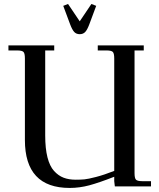

<svg xmlns="http://www.w3.org/2000/svg" viewBox="-20 -928 791 956"><path d="M22 -676.8V-702.1H250V-676.8H205.1V-252.9Q205.1 -189 216.3 -144.8Q227.5 -100.6 249 -76.9Q270.5 -53.2 296.6 -43.2Q322.8 -33.2 356.9 -33.2Q381.8 -33.2 400.1 -34.9Q418.5 -36.6 458.3 -46.9Q498 -57.1 548.8 -77.1V-637.2Q548.8 -662.1 541.7 -669.4Q534.7 -676.8 509.8 -676.8H466.8V-702.1H695.8V-676.8H649.9V-65.9Q649.9 -41 657 -33.4Q664.1 -25.9 689 -25.9H731.9V0H551.8L548.8 -25.9V-47.9Q472.7 -18.1 424.1 -5.1Q375.5 7.8 327.1 7.8Q104 7.8 104 -231V-637.2Q104 -662.1 96.9 -669.4Q89.8 -676.8 64.9 -676.8ZM294.9 -898.9 318.8 -908.2 377 -821.8 435.1 -908.2 459 -898.9 424.8 -807.1Q414.6 -779.8 404.3 -768.8Q394 -757.8 377 -757.8Q359.9 -757.8 349.6 -768.8Q339.4 -779.8 329.1 -807.1Z"/></svg>

Font: Dihjauti S
Style: Bold
Weight: 700
Designer: T. Christopher White
Version: Version 3.0.0